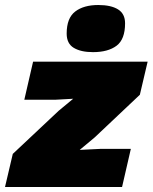

<svg xmlns="http://www.w3.org/2000/svg" viewBox="-50 -746 609 766"><path d="M-30 0 1 -132 184 -304 242 -352 169 -348H47L82 -500H539L508 -368L328 -198L268 -148L350 -152H472L437 0ZM321 -538Q273 -538 244.5 -555Q216 -572 216 -612Q216 -674 250 -700Q284 -726 342 -726Q393 -726 421 -708.5Q449 -691 449 -653Q449 -589 415 -563.5Q381 -538 321 -538Z"/></svg>

Font: Work Sans Black
Style: Italic
Weight: 900
Italic angle: -13°
Designer: Wei Huang
Foundry: Wei Huang
Version: Version 2.009; ttfautohint (v1.8.3)